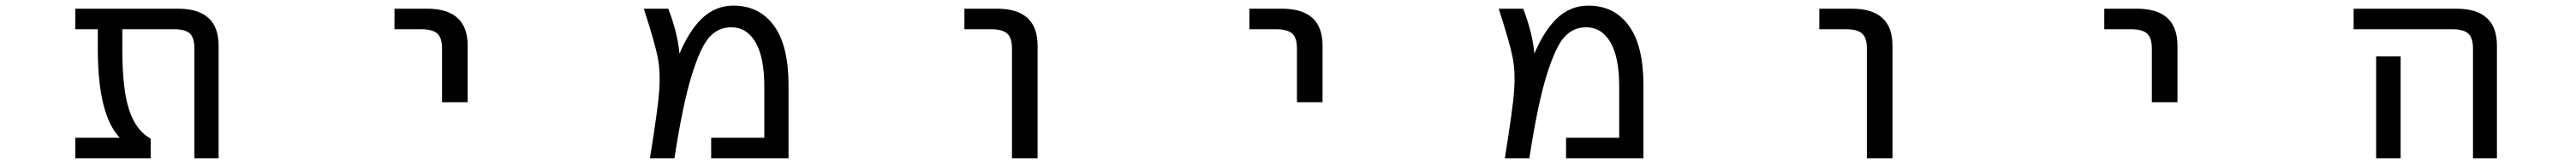

<svg xmlns="http://www.w3.org/2000/svg" viewBox="-20 -555 9040 577"><path d="M747.1 2H662.1V-384.8Q662.1 -421.9 646.5 -437Q630.9 -452.1 589.8 -452.1H409.2V-382.8Q409.2 -239.3 433.6 -167Q458 -94.7 508.8 -67.4V2H244.1V-70.3H400.4Q323.2 -151.4 323.2 -382.8V-452.1H244.1V-524.4H604.5Q747.1 -524.4 747.1 -394.5Z M1364.3 -452.1V-524.4H1478.5Q1621.1 -524.4 1621.1 -394.5V-195.3H1531.2V-384.8Q1531.2 -421.9 1514.6 -437Q1498 -452.1 1457 -452.1Z M2475.6 2V-70.3H2662.1V-250Q2662.1 -353.5 2631.3 -406.2Q2600.6 -459 2545.9 -459Q2501 -459 2469.7 -424.8Q2438.5 -390.6 2407.2 -289.6Q2376 -188.5 2346.7 2H2260.7Q2289.1 -173.8 2293.5 -237.3Q2297.9 -300.8 2288.6 -350.6Q2279.3 -400.4 2239.3 -524.4H2325.2Q2358.4 -437.5 2364.3 -366.2Q2398.4 -446.3 2441.4 -488.3Q2489.3 -535.2 2553.7 -535.2Q2644.5 -535.2 2695.8 -464.8Q2747.1 -394.5 2747.1 -255.9V2Z M3364.3 -452.1V-524.4H3478.5Q3621.1 -524.4 3621.1 -394.5V2H3531.2V-384.8Q3531.2 -421.9 3514.6 -437Q3498 -452.1 3457 -452.1Z M4364.3 -452.1V-524.4H4478.5Q4621.1 -524.4 4621.1 -394.5V-195.3H4531.2V-384.8Q4531.2 -421.9 4514.6 -437Q4498 -452.1 4457 -452.1Z M5475.6 2V-70.3H5662.1V-250Q5662.1 -353.5 5631.3 -406.2Q5600.6 -459 5545.9 -459Q5501 -459 5469.7 -424.8Q5438.5 -390.6 5407.2 -289.6Q5376 -188.5 5346.7 2H5260.7Q5289.1 -173.8 5293.5 -237.3Q5297.9 -300.8 5288.6 -350.6Q5279.3 -400.4 5239.3 -524.4H5325.2Q5358.4 -437.5 5364.3 -366.2Q5398.4 -446.3 5441.4 -488.3Q5489.3 -535.2 5553.7 -535.2Q5644.5 -535.2 5695.8 -464.8Q5747.1 -394.5 5747.1 -255.9V2Z M6364.3 -452.1V-524.4H6478.5Q6621.1 -524.4 6621.1 -394.5V2H6531.2V-384.8Q6531.2 -421.9 6514.6 -437Q6498 -452.1 6457 -452.1Z M7364.3 -452.1V-524.4H7478.5Q7621.1 -524.4 7621.1 -394.5V-195.3H7531.2V-384.8Q7531.2 -421.9 7514.6 -437Q7498 -452.1 7457 -452.1Z M8239.3 -452.1V-524.4H8599.6Q8742.2 -524.4 8742.2 -394.5V2H8658.2V-384.8Q8658.2 -421.9 8641.6 -437Q8625 -452.1 8585 -452.1ZM8404.3 -356.4V-77.1V2H8318.4V-77.1V-356.4Z"/></svg>

Font: GenEi Gothic M Regular
Style: Regular
Weight: 400
Designer: o_tamon (Modified); [Source Han Sans]
Ryoko NISHIZUKA  (kana & ideographs); Paul D. Hunt (Latin, Greek & Cyrillic); Wenl
Version: Version 1.1a;Original Version 1.004